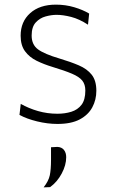

<svg xmlns="http://www.w3.org/2000/svg" viewBox="-20 -525 488 828"><path d="M228 9.5Q185 9.5 140 -1.5Q95 -12.5 64 -29.5L69.5 -77Q104 -57.5 144.2 -46Q184.5 -34.5 227.5 -34.5Q260 -34.5 287.5 -43Q315 -51.5 331.5 -73Q348 -94.5 348 -134.5Q348 -161 334.8 -177.5Q321.5 -194 290.2 -207.2Q259 -220.5 206 -236.5Q169.5 -247.5 138.2 -262.8Q107 -278 88 -303.8Q69 -329.5 69 -371Q69 -431.5 110 -468.2Q151 -505 221 -505Q262.5 -505 300.2 -493.8Q338 -482.5 364.5 -466.5L359.5 -418.5Q322 -443 287 -452Q252 -461 224 -461Q202 -461 177 -454.2Q152 -447.5 134.2 -428.2Q116.5 -409 116.5 -371.5Q116.5 -332.5 143.8 -312.2Q171 -292 237 -272.5Q284 -258.5 319.8 -243.2Q355.5 -228 375.5 -202.8Q395.5 -177.5 395.5 -133.5Q395.5 -94.5 378 -62Q360.5 -29.5 323.8 -10Q287 9.5 228 9.5ZM168 283Q189.5 256 194.8 230.8Q200 205.5 200 164V110L227.5 108.5Q246.5 109.5 256 121.8Q265.5 134 265.5 153Q265.5 187 246.2 223.2Q227 259.5 196 282Z"/></svg>

Font: Commissioner ExtraLight
Style: Regular
Weight: 200
Designer: Kostas Bartsokas
Foundry: Kostas Bartsokas
Version: Version 1.000; ttfautohint (v1.8.3)